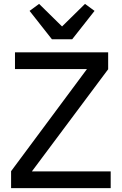

<svg xmlns="http://www.w3.org/2000/svg" viewBox="-20 -967 626 987"><path d="M549 0H37V-87L427 -612H57V-698H536V-611L144 -86H549ZM247 -765 132 -911 181 -947 299 -831 417 -947 466 -911 351 -765Z"/></svg>

Font: IBM Plex Sans Hebrew Text
Style: Regular
Weight: 450
Designer: Mike Abbink, Paul van der Laan, Pieter van Rosmalen, Yanek Iontef
Foundry: Bold Monday
Version: Version 1.2